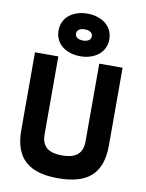

<svg xmlns="http://www.w3.org/2000/svg" viewBox="-103 -1037 852 1118"><g transform="rotate(10 323.0 -478.0)"><path d="M198 -230V-690H60V-230C60 -60 149 9 319 9C489 9 578 -60 578 -230V-690H440V-230C440 -150 390 -126 319 -126C248 -126 198 -149 198 -230ZM473 -839C473 -920 404 -965 323 -965C241 -965 173 -920 173 -839C173 -758 241 -713 323 -713C404 -713 473 -758 473 -839ZM276 -839C276 -859 294 -872 323 -872C352 -872 370 -859 370 -839C370 -819 352 -806 323 -806C294 -806 276 -819 276 -839Z"/></g></svg>

Font: TitilliumText22L
Style: 999 wt
Weight: 900
Designer: Campivisivi
Foundry: Campivisivi
Version: 1.000